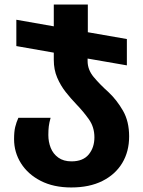

<svg xmlns="http://www.w3.org/2000/svg" viewBox="-20 -576 631 846"><path d="M366 -307Q366 -269 392.5 -237Q419 -205 459 -169Q495 -135 522 -88Q549 -41 549 25Q549 92 518.5 142.5Q488 193 431 221.5Q374 250 294 250Q216 250 159.5 221Q103 192 72.5 143.5Q42 95 42 37Q42 4 47 -16.5Q52 -37 61 -57H203Q197 -36 195 -19.5Q193 -3 193 19Q193 49 203.5 75.5Q214 102 237 118.5Q260 135 295 135Q346 135 371 104.5Q396 74 396 29Q396 -16 371.5 -50.5Q347 -85 316 -117Q292 -142 269.5 -170.5Q247 -199 232 -234Q217 -269 217 -312V-344L52 -373V-489L217 -460V-556H367V-434L539 -404V-288L366 -318Z"/></svg>

Font: Noto Sans Georgian Bold
Style: Regular
Weight: 700
Designer: Monotype Design Team, Akaki Razmadze
Foundry: Google LLC
Version: Version 2.005; ttfautohint (v1.8.4.7-5d5b)